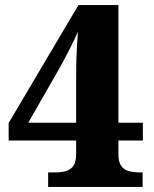

<svg xmlns="http://www.w3.org/2000/svg" viewBox="-20 -734 604 754"><path d="M169 0V-57H197Q220 -57 238.5 -62Q257 -67 268 -82.5Q279 -98 279 -129V-182H14V-251L288 -714H445V-252H541V-182H445V-129Q445 -98 456 -82.5Q467 -67 486 -62Q505 -57 527 -57H540V0ZM91 -252H279V-423Q279 -452 279.5 -483Q280 -514 282 -546Q284 -578 286 -609Q281 -597 271 -576.5Q261 -556 249.5 -533.5Q238 -511 228 -492.5Q218 -474 214 -467Z"/></svg>

Font: Noto Serif Kannada ExtraBold
Style: Regular
Weight: 800
Version: Version 2.003